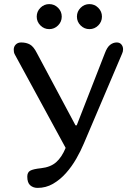

<svg xmlns="http://www.w3.org/2000/svg" viewBox="-20 -916 655 936"><path d="M491 -656Q502 -686 517 -697.5Q532 -709 549 -709Q564 -709 572 -699Q580 -689 580 -676Q580 -664 575 -654L389 -217Q374 -181 352 -142.5Q330 -104 301.5 -72Q273 -40 238.5 -20Q204 0 163 0Q142 0 127.5 -12.5Q113 -25 113 -55Q113 -76 127.5 -84Q142 -92 180 -96Q226 -101 253.5 -125Q281 -149 300 -195L53 -649Q49 -656 48 -662Q47 -668 47 -674Q47 -689 57 -699Q67 -709 83 -709Q108 -709 126 -699Q144 -689 160 -657L348 -305H354ZM159 -835Q159 -860 177 -878Q195 -896 220 -896Q245 -896 263 -878Q281 -860 281 -835Q281 -810 263 -792Q245 -774 220 -774Q195 -774 177 -792Q159 -810 159 -835ZM355 -835Q355 -860 373 -878Q391 -896 416 -896Q441 -896 459 -878Q477 -860 477 -835Q477 -810 459 -792Q441 -774 416 -774Q391 -774 373 -792Q355 -810 355 -835Z"/></svg>

Font: Marmelad
Style: Regular
Weight: 400
Designer: Manvel Shmavonyan
Foundry: Cyreal
Version: Version 1.110; ttfautohint (v1.8.4.7-5d5b)